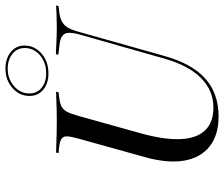

<svg xmlns="http://www.w3.org/2000/svg" viewBox="-78 -714 804 688"><g transform="rotate(-90 324.0 -370.0)"><path d="M250.8 11.3Q183.9 11.3 143.1 -21Q102.4 -53.2 92.3 -112.9Q82.3 -172.6 105.6 -254.8L171.8 -492.7Q179 -518.5 179.4 -531.9Q179.8 -545.2 170.6 -551.6Q161.3 -558.1 138.7 -560.5L119.4 -562.1L121 -571Q133.1 -571 150.4 -570.2Q167.7 -569.4 188.7 -569Q209.7 -568.5 234.7 -568.5H233.9H234.7Q257.3 -568.5 277 -569Q296.8 -569.4 312.5 -570.2Q328.2 -571 339.5 -571L337.1 -562.1L323.4 -560.5Q300 -558.1 287.5 -552Q275 -546 267.7 -532.3Q260.5 -518.5 253.2 -492.7L190.3 -267.7Q154.8 -139.5 179 -73.4Q203.2 -7.3 283.1 -7.3Q344.4 -7.3 389.5 -52.8Q434.7 -98.4 458.9 -186.3L546 -492.7Q554.8 -527.4 546 -541.5Q537.1 -555.6 506.5 -558.9L471.8 -562.9L474.2 -571.8Q491.9 -571 518.1 -569.8Q544.4 -568.5 570.2 -568.5Q596 -568.5 615.7 -569.4Q635.5 -570.2 648.4 -571L646 -562.1L625 -559.7Q604 -557.3 590.7 -550Q577.4 -542.7 569.4 -529.4Q561.3 -516.1 554.8 -492.7L467.7 -183.9Q440.3 -84.7 386.7 -36.7Q333.1 11.3 250.8 11.3ZM404.8 -598.4Q369.4 -598.4 346.8 -616.9Q324.2 -635.5 324.2 -666.1Q324.2 -702.4 352.8 -727.4Q381.5 -752.4 421.8 -752.4Q458.1 -752.4 481.5 -733.5Q504.8 -714.5 504.8 -683.9Q504.8 -659.7 491.5 -640.3Q478.2 -621 456 -609.7Q433.9 -598.4 404.8 -598.4ZM405.6 -606.5Q431.5 -606.5 451.6 -616.5Q471.8 -626.6 483.9 -644Q496 -661.3 496 -683.1Q496 -710.5 475 -727.4Q454 -744.4 421.8 -744.4Q385.5 -744.4 359.3 -721.8Q333.1 -699.2 333.1 -666.9Q333.1 -639.5 353.2 -623Q373.4 -606.5 405.6 -606.5Z"/></g></svg>

Font: Playfair 144pt SemiCondensed
Style: Italic
Weight: 400
Width: 4
Italic angle: -15.6°
Designer: Claus Eggers Sørensen
Foundry: Claus Eggers Sørensen
Version: Version 2.203